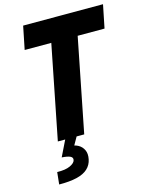

<svg xmlns="http://www.w3.org/2000/svg" viewBox="-140 -807 888 1143"><g transform="rotate(-15 304.5 -235.5)"><path d="M137.7 0 256.3 -599.1H418.9L300.3 0ZM87.9 -577.1 116.7 -719.7H608.9L580.1 -577.1ZM79.1 249.5 86.9 174.8Q137.7 176.3 167 162.6Q196.3 148.9 199.7 131.3Q203.1 115.7 187.5 107.9Q171.9 100.1 135.3 97.7L183.1 0H253.4L208 80.1L202.6 45.9Q229 45.9 250.7 58.1Q272.5 70.3 283.4 93.5Q294.4 116.7 287.6 149.9Q280.8 184.1 256.3 206.5Q231.9 229 188.2 239.5Q144.5 250 79.1 249.5Z"/></g></svg>

Font: Reddit Sans ExtraBold
Style: Italic
Weight: 800
Italic angle: -11.25°
Designer: Stephen Hutchings
Version: Version 1.013